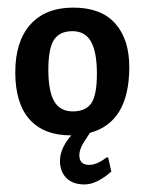

<svg xmlns="http://www.w3.org/2000/svg" viewBox="-20 -352 385 510"><path d="M190.7 59.8Q190.7 86 216.8 86Q237.4 86 262.6 66.4H267.3L275.7 103.7Q237.4 137.4 205.6 137.9Q173.8 138.3 156.5 121Q139.3 103.7 139.3 75.7Q139.3 47.7 159.8 19.6L169.2 7.5H167.3Q96.3 7.5 58.4 -35Q20.6 -77.6 20.6 -159.8Q20.6 -242.1 60.7 -286.9Q100.9 -331.8 174.8 -331.8Q248.6 -331.8 286 -289.7Q323.4 -247.7 323.4 -173.8Q323.4 -27.1 218.7 0.9L201.9 27.1Q190.7 45.8 190.7 59.8ZM108.4 -166.8Q108.4 -110.3 123.8 -83.2Q139.3 -56.1 173.4 -56.1Q207.5 -56.1 222.4 -77.6Q237.4 -99.1 237.4 -156.1Q237.4 -213.1 222 -241.1Q206.5 -269.2 172.4 -269.2Q138.3 -269.2 123.4 -246.3Q108.4 -223.4 108.4 -166.8Z"/></svg>

Font: Gurajada
Style: Regular
Weight: 400
Designer: Purushoth Kumar Guthula
Foundry: SiliconAndhra, USA.
Version: Version 1.0.3; ttfautohint (v1.2.42-39fb)